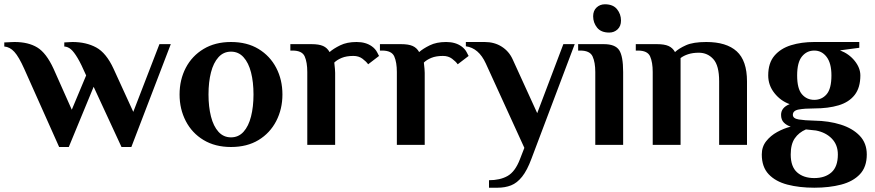

<svg xmlns="http://www.w3.org/2000/svg" viewBox="-34 -676 4084 896"><path d="M242 10 79 -355Q54 -411 33 -434Q12 -457 -14 -459V-478Q-11 -478 -1.5 -478.5Q8 -479 19 -479.5Q30 -480 34 -480Q98 -480 140 -454.5Q182 -429 216 -355L301 -164L368 -324Q345 -377 328 -405.5Q311 -434 297 -446Q283 -458 266 -459V-478Q270 -478 283.5 -479Q297 -480 304 -480Q368 -480 415 -454.5Q462 -429 496 -355L588 -154L710 -470H763L579 10H533L403 -271L287 10Z M1044 10Q970 10 916 -22.5Q862 -55 833 -111Q804 -167 804 -235Q804 -304 833 -359.5Q862 -415 916 -447.5Q970 -480 1044 -480Q1119 -480 1172.5 -447.5Q1226 -415 1255 -359.5Q1284 -304 1284 -235Q1284 -167 1255 -111Q1226 -55 1172.5 -22.5Q1119 10 1044 10ZM1044 -35Q1079 -35 1102.5 -61Q1126 -87 1137.5 -132.5Q1149 -178 1149 -235Q1149 -293 1137.5 -338Q1126 -383 1102.5 -409Q1079 -435 1044 -435Q1009 -435 985.5 -409Q962 -383 950.5 -338Q939 -293 939 -235Q939 -178 950.5 -132.5Q962 -87 985.5 -61Q1009 -35 1044 -35Z M1400 0V-340Q1400 -385 1388 -412.5Q1376 -440 1331 -440H1321V-470H1420Q1454 -470 1473.5 -461.5Q1493 -453 1504 -433Q1522 -449 1553.5 -464.5Q1585 -480 1630 -480Q1673 -480 1701 -460Q1718 -448 1726.5 -431Q1735 -414 1735 -415L1684 -376Q1675 -389 1657.5 -402Q1640 -415 1615 -415Q1583 -415 1561 -406Q1539 -397 1526 -384Q1528 -366 1529 -355Q1530 -344 1530 -336V0Z M1818 0V-340Q1818 -385 1806 -412.5Q1794 -440 1749 -440H1739V-470H1838Q1872 -470 1891.5 -461.5Q1911 -453 1922 -433Q1940 -449 1971.5 -464.5Q2003 -480 2048 -480Q2091 -480 2119 -460Q2136 -448 2144.5 -431Q2153 -414 2153 -415L2102 -376Q2093 -389 2075.5 -402Q2058 -415 2033 -415Q2001 -415 1979 -406Q1957 -397 1944 -384Q1946 -366 1947 -355Q1948 -344 1948 -336V0Z M2248 200V165Q2300 165 2335 145Q2370 125 2392 68L2413 14L2233 -380Q2200 -452 2140 -460V-480H2228Q2273 -480 2307 -458.5Q2341 -437 2358 -400L2473 -148L2595 -470H2648L2446 65Q2426 119 2402.5 148.5Q2379 178 2351 189Q2323 200 2288 200Z M2809 -524Q2771 -524 2752.5 -547Q2734 -570 2734 -600Q2734 -626 2750 -641Q2766 -656 2789 -656Q2827 -656 2845.5 -633Q2864 -610 2864 -580Q2864 -554 2848 -539Q2832 -524 2809 -524ZM2744 0V-340Q2744 -385 2731.5 -412.5Q2719 -440 2674 -440H2664V-470H2784Q2837 -470 2855.5 -442Q2874 -414 2874 -340V0Z M3012 0V-340Q3012 -385 3000 -412.5Q2988 -440 2943 -440H2933V-470H3032Q3066 -470 3085.5 -461.5Q3105 -453 3116 -433Q3134 -450 3167.5 -465Q3201 -480 3262 -480Q3356 -480 3404 -436.5Q3452 -393 3452 -296V0H3322V-297Q3322 -370 3295 -400Q3268 -430 3227 -430Q3199 -430 3177.5 -423Q3156 -416 3142 -405V0Z M3766 200Q3696 200 3640.5 185.5Q3585 171 3553 137Q3521 103 3521 45Q3521 9 3541.5 -17Q3562 -43 3593 -60Q3624 -77 3656 -85Q3637 -91 3624 -104Q3611 -117 3611 -140Q3611 -174 3651 -190Q3609 -205 3580 -241.5Q3551 -278 3551 -324Q3551 -382 3580 -416Q3609 -450 3657.5 -465Q3706 -480 3766 -480H3976V-453L3886 -441Q3928 -425 3954.5 -392Q3981 -359 3981 -324Q3981 -267 3954.5 -233Q3928 -199 3879.5 -184.5Q3831 -170 3766 -170Q3721 -170 3693.5 -165Q3666 -160 3666 -140Q3666 -123 3693.5 -118.5Q3721 -114 3766 -113Q3834 -112 3889.5 -94.5Q3945 -77 3978 -42.5Q4011 -8 4011 45Q4011 103 3979 137Q3947 171 3891.5 185.5Q3836 200 3766 200ZM3766 -210Q3801 -210 3823.5 -236Q3846 -262 3846 -324Q3846 -381 3823.5 -410.5Q3801 -440 3766 -440Q3731 -440 3708.5 -412.5Q3686 -385 3686 -324Q3686 -262 3708.5 -236Q3731 -210 3766 -210ZM3766 155Q3816 155 3846 128.5Q3876 102 3876 45Q3876 0 3848 -29Q3820 -58 3774 -67L3727 -72Q3694 -58 3675 -30.5Q3656 -3 3656 45Q3656 102 3686 128.5Q3716 155 3766 155Z"/></svg>

Font: El Messiri
Style: Bold
Weight: 700
Designer: Mohamed Gaber
Foundry: Kief Type Foundry
Version: Version 2.020; ttfautohint (v1.8.3)